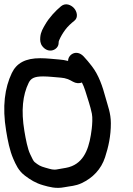

<svg xmlns="http://www.w3.org/2000/svg" viewBox="-53 -912 627 907"><path d="M333.8 -522.5C339.5 -511 344.9 -499.5 349.7 -483.5C361.6 -444.1 373.8 -411.1 381 -375.1C384.9 -356.2 382.8 -324.6 380.4 -303.9C370.8 -224 350.9 -154 286.7 -127.3C266.7 -119 254.1 -118.8 220.4 -112.5C198.4 -107.7 188.3 -112.5 161 -120C137.2 -126.6 129.1 -131.6 110.4 -146.5C104.9 -150.9 98.7 -164.2 89.2 -184.4C77.5 -209 68.8 -253.3 62.2 -293C46 -390.4 54.4 -463.3 82.3 -520.4C92.6 -541.4 107.9 -551 150.7 -551C177.8 -551 205.6 -547.2 235.4 -545.1C257.9 -543.4 274.2 -536.2 291.8 -526C304.9 -518.4 321.8 -516.7 333.8 -522.5ZM268.6 -624.1C254.8 -627.7 240.2 -630 226.6 -630.9C198.2 -632.9 169.4 -637 136.9 -637C67.4 -637 25.2 -614.1 2.6 -566.5C-30.2 -497.4 -43.2 -409.3 -23.9 -293.5C-16.4 -248.4 -7.5 -201.2 10 -161.3C21.5 -135.4 33.7 -105.5 65.1 -82C90.1 -63.3 114.4 -47.3 150.8 -37C178.8 -29.1 210.7 -19.6 250.1 -27.4C279.8 -33.3 302.6 -32.7 333.1 -47C385.1 -71.6 424.8 -112.2 443.3 -169C459.1 -217.4 470.9 -269.6 470.7 -330C470.6 -378.2 456.1 -411.9 446 -449.6C431.1 -505.2 413.4 -557.4 380.7 -599.7C368.8 -615 354.5 -632.6 342.1 -645.5C308.1 -681 268.3 -654 268.6 -624.1ZM223.7 -706.6C224.3 -716.6 224.2 -716.7 226.9 -722.9C234.2 -739.6 242.9 -754.6 255.9 -772.2C267 -787.2 283.9 -802.7 297.7 -813.4C318.9 -829.8 309.9 -859.1 296.5 -873.7C283.7 -887.8 257.7 -901 235.3 -882.5C209.8 -861.4 178.9 -828.6 160.3 -795.8C151.3 -779.9 139.4 -762.4 137.2 -736.1C136 -722 136.8 -706.7 147.2 -693.4C176.8 -655.5 222.1 -676.9 223.7 -706.6Z"/></svg>

Font: CiSf OpenHand
Style: BlakOpObl
Weight: 400
Foundry: Cannot Into Space Fonts
Version: Version 0.7892